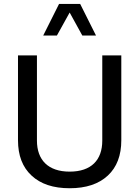

<svg xmlns="http://www.w3.org/2000/svg" viewBox="-20 -975 726 1000"><path d="M512.7 -242.7C512.7 -141.6 455.6 -81.1 342.8 -81.1C231 -81.1 172.4 -141.6 172.4 -242.7V-686.5H73.7V-244.6C73.7 -165.5 97.2 -104 144.5 -60.5C191.4 -16.6 257.3 5.4 342.8 5.4C428.2 5.4 494.1 -16.6 541.5 -60.5C588.4 -104 611.8 -165.5 611.8 -244.6V-686.5H512.7ZM397.5 -954.6H287.6L205.1 -790H276.4L342.8 -909.7L408.7 -790H480Z"/></svg>

Font: Estedad Medium
Style: Regular
Weight: 500
Designer: Amin Abedi
Version: Version 7.3